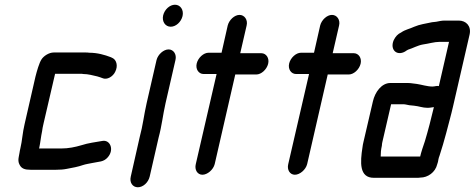

<svg xmlns="http://www.w3.org/2000/svg" viewBox="-20 -702 2008 812"><path d="M59 -37C57 -27 57 -15 63 -5C71 11 85 16 109 16H217C233 16 249 15 263 12C285 8 312 3 331 -4C343 -8 358 -10 372 -13C398 -19 418 -16 436 -37C464 -69 446 -112 413 -106C385 -101 352 -97 325 -88C298 -80 270 -74 238 -74H145L146 -77C151 -100 153 -124 158 -147C159 -155 161 -167 164 -179L213 -390H319C324 -390 329 -390 332 -389C353 -389 373 -383 391 -379L404 -375L412 -372C433 -362 458 -379 467 -398C481 -425 471 -449 457 -456L449 -460C423 -470 392 -479 357 -479C353 -480 348 -480 342 -480H207C187 -480 164 -465 155 -450C146 -436 136 -402 130 -378L84 -177C75 -140 74 -107 66 -74C63 -63 62 -49 59 -37Z M642 -448 600 -265C589 -217 584 -170 571 -123L533 45C527 70 541 90 563 90C585 90 607 70 613 45L651 -121C664 -168 669 -217 680 -265L722 -448C728 -472 714 -493 693 -493C672 -493 648 -472 642 -448ZM670 -637C664 -611 679 -589 702 -589C724 -589 746 -609 752 -634C758 -660 743 -682 720 -682C698 -682 676 -662 670 -637Z M943 -594 917 -479H862C841 -479 818 -458 812 -434C806 -410 820 -389 841 -389H896L808 -8C802 16 815 37 836 37C857 37 882 16 888 -8L975 -387H1064C1085 -387 1108 -408 1114 -432C1120 -456 1106 -477 1085 -477H996L1023 -594C1029 -618 1014 -639 993 -639C972 -639 949 -618 943 -594Z M1334 -594 1308 -479H1253C1232 -479 1209 -458 1203 -434C1197 -410 1211 -389 1232 -389H1287L1199 -8C1193 16 1206 37 1227 37C1248 37 1273 16 1279 -8L1366 -387H1455C1476 -387 1499 -408 1505 -432C1511 -456 1497 -477 1476 -477H1387L1414 -594C1420 -618 1405 -639 1384 -639C1363 -639 1340 -618 1334 -594Z M1809 -336C1787 -336 1763 -344 1743 -347L1727 -349C1720 -350 1713 -351 1705 -351H1631C1594 -351 1566 -313 1557 -273L1517 -101C1515 -94 1514 -86 1513 -79C1503 -15 1499 50 1561 50H1740C1746 50 1754 50 1758 49C1789 49 1821 27 1829 -7C1832 -14 1833 -21 1834 -27C1835 -32 1836 -37 1839 -44C1850 -78 1857 -102 1867 -139C1876 -175 1888 -216 1896 -252L1966 -556C1974 -592 1951 -615 1920 -615H1860C1848 -615 1835 -612 1825 -610L1807 -608C1780 -602 1755 -599 1732 -589C1713 -580 1694 -577 1677 -565C1662 -558 1653 -548 1645 -532C1628 -492 1658 -464 1693 -484C1697 -487 1702 -490 1706 -492C1726 -498 1746 -510 1769 -514C1792 -517 1817 -525 1839 -525H1879L1836 -338C1826 -340 1819 -336 1809 -336ZM1595 -86C1595 -91 1596 -96 1597 -101L1634 -261H1685C1688 -261 1692 -261 1696 -260L1711 -257C1717 -256 1724 -256 1731 -255C1752 -253 1767 -246 1788 -246C1799 -246 1806 -248 1815 -249C1804 -202 1790 -148 1777 -105C1771 -88 1760 -55 1757 -40H1590C1590 -55 1591 -68 1595 -86Z"/></svg>

Font: Electronic
Style: CircIt
Weight: 900
Version: Version 1.011